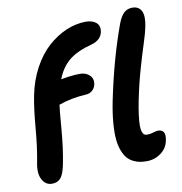

<svg xmlns="http://www.w3.org/2000/svg" viewBox="-87 -829 915 963"><g transform="rotate(-10 370.5 -348.0)"><path d="M588.9 22.9Q569.8 22.9 554 20.3Q538.1 17.6 520.5 8.8Q502.9 0 490.5 -14.2Q478 -28.3 468.3 -53.5Q458.5 -78.6 455.3 -112.3Q452.1 -146 456.1 -195.3Q460 -244.6 472.2 -305.2Q515.1 -514.2 577.1 -682.1Q590.8 -717.3 607.9 -732.7Q625 -748 649.9 -748Q682.6 -748 695.8 -722.2Q709 -696.3 698.2 -643.1Q692.4 -613.3 675.8 -562Q659.2 -510.7 638.4 -438.7Q617.7 -366.7 601.1 -285.2Q592.3 -240.7 588.4 -208.5Q584.5 -176.3 584.7 -157Q585 -137.7 589.1 -126.5Q593.3 -115.2 599.1 -111.6Q605 -107.9 613.8 -107.9Q628.4 -107.9 645.3 -113Q662.1 -118.2 668.9 -118.2Q712.9 -118.2 700.2 -62Q692.9 -23.9 660.9 -0.5Q628.9 22.9 588.9 22.9ZM101.1 51.8Q68.8 51.8 51.5 20.3Q34.2 -11.2 44.9 -64.9Q59.6 -139.6 67.9 -239Q76.2 -338.4 88.9 -400.9Q103.5 -475.1 136.7 -536.4Q169.9 -597.7 213.6 -637Q257.3 -676.3 307.4 -697.8Q357.4 -719.2 408.2 -719.2Q440.4 -719.2 460 -703.4Q479.5 -687.5 474.1 -655.8Q465.8 -616.7 420.9 -603Q341.3 -582 300 -548.1Q258.8 -514.2 236.8 -456.1Q292 -466.8 334 -466.8Q363.3 -466.8 382.1 -449.2Q400.9 -431.6 396 -402.8Q392.1 -384.3 378.4 -371.8Q364.7 -359.4 342.8 -358.9Q268.6 -354.5 206.1 -332Q202.6 -311 194.8 -212.4Q187 -113.8 170.9 -33.2Q161.1 15.1 145.3 33.4Q129.4 51.8 101.1 51.8Z"/></g></svg>

Font: Shantell Sans Bouncy
Style: Italic
Weight: 600
Italic angle: -11.31°
Designer: Stephen Nixon, Anya Danilova, Shantell Martin
Foundry: Arrow Type
Version: Version 1.006;[9816181b4]